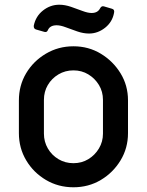

<svg xmlns="http://www.w3.org/2000/svg" viewBox="-20 -780 623 813"><path d="M291 13Q227 13 174.5 -18Q122 -49 91 -101Q60 -153 60 -216V-355Q60 -418 90.5 -469.5Q121 -521 174 -552.5Q227 -584 291 -584Q355 -584 407 -552.5Q459 -521 490.5 -469.5Q522 -418 522 -355V-216Q522 -153 490.5 -101Q459 -49 407 -18Q355 13 291 13ZM291 -89Q326 -89 354 -106Q382 -123 399 -151.5Q416 -180 416 -214V-357Q416 -392 399 -420Q382 -448 354 -465Q326 -482 291 -482Q256 -482 227.5 -465Q199 -448 182.5 -420Q166 -392 166 -357V-214Q166 -180 182.5 -151.5Q199 -123 227.5 -106Q256 -89 291 -89ZM357 -638Q333 -638 307 -647Q281 -656 258.5 -664.5Q236 -673 220 -673Q192 -673 183 -653Q179 -642 168 -645L133 -655Q122 -658 123 -671Q131 -711 162 -735.5Q193 -760 231 -760Q255 -760 281 -751Q307 -742 329.5 -733.5Q352 -725 368 -725Q394 -725 404 -745Q410 -756 420 -753L454 -743Q466 -740 463 -726Q456 -687 425 -662.5Q394 -638 357 -638Z"/></svg>

Font: Miriam Libre SemiBold
Style: Regular
Weight: 600
Version: Version 2.000